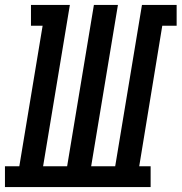

<svg xmlns="http://www.w3.org/2000/svg" viewBox="-62 -755 733 775"><path d="M-42 0V-84H16L110 -651H63V-735H220L112 -84H209L317 -735H414L306 -84H403L511 -735H651V-651H593L500 -84H546V0Z"/></svg>

Font: Iosevka Curly Slab MdExObl
Style: Regular
Weight: 500
Width: 7
Italic angle: -9°
Monospace: yes
Designer: Belleve Invis
Foundry: Belleve Invis
Version: Version 11.1.0; ttfautohint (v1.8.3)